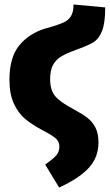

<svg xmlns="http://www.w3.org/2000/svg" viewBox="-20 -609 488 854"><path d="M181 123Q215 99 229.5 83Q244 67 244 43Q244 21 228.5 7Q213 -7 167 -31Q122 -55 92 -80Q62 -105 42 -147.5Q22 -190 22 -254Q22 -354 66 -407.5Q110 -461 184 -483L206 -489Q246 -501 265 -510Q284 -519 295.5 -537Q307 -555 307 -589L448 -576Q448 -507 434 -471.5Q420 -436 395.5 -421Q371 -406 320 -388Q276 -372 252.5 -358Q229 -344 216 -320.5Q203 -297 203 -257Q203 -209 225 -182Q247 -155 306 -124Q345 -103 368 -85.5Q391 -68 404.5 -41.5Q418 -15 418 25Q418 90 375.5 137Q333 184 243 225Z"/></svg>

Font: Fira Sans Condensed ExtraBold
Style: Regular
Weight: 800
Width: 3
Designer: Carrois Corporate & Edenspiekermann AG
Foundry: Carrois Corporate GbR & Edenspiekermann AG
Version: Version 4.203